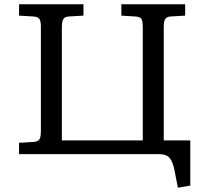

<svg xmlns="http://www.w3.org/2000/svg" viewBox="-20 -720 959 897"><path d="M811 157 796 79Q789 41 774.5 20.5Q760 0 722 0H69V-53L138 -57Q158 -59 164.5 -69.5Q171 -80 171 -108V-596Q171 -621 164 -631.5Q157 -642 135 -643L69 -647V-700H370V-647L301 -643Q284 -642 276.5 -631.5Q269 -621 269 -592V-64H647V-596Q647 -616 642 -629Q637 -642 611 -643L547 -647V-700H845V-647L777 -643Q759 -642 752 -631.5Q745 -621 745 -592V-64H869V147Z"/></svg>

Font: Literata 7pt
Style: Regular
Weight: 400
Designer: Latin by Veronika Burian and Jose Scaglione. Greek by Irene Vlachou. Cyrillic by Vera Evstafieva.
Foundry: TypeTogether
Version: Version 3.002